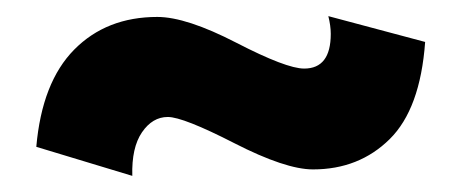

<svg xmlns="http://www.w3.org/2000/svg" viewBox="-20 -499 575 238"><path d="M357 -414Q390 -414 390 -457Q390 -467 387 -479L507 -447Q501 -364 463 -326.5Q425 -289 368 -289Q334 -289 270.5 -321.5Q207 -354 188 -354Q169 -354 156 -335Q143 -316 144 -281L25 -317Q32 -397 72 -437.5Q112 -478 175 -478Q211 -478 273 -446Q335 -414 357 -414Z"/></svg>

Font: Montreal
Style: Bold
Weight: 700
Designer: Julieta Ulanovsky, usr_local_share
Foundry: Julieta Ulanovsky, usr_local_share
Version: Version 2.001